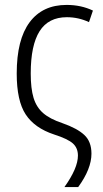

<svg xmlns="http://www.w3.org/2000/svg" viewBox="-20 -562 419 781"><path d="M358 -519 342 -472Q299 -492 252 -492Q177 -492 141 -435Q105 -378 105 -263Q105 -202 116.5 -164Q128 -126 155.5 -102Q183 -78 234 -61Q294 -40 323 -13Q352 14 352 63Q352 125 298 199H242Q297 122 297 71Q297 40 276.5 21.5Q256 3 200 -15Q121 -41 84.5 -96.5Q48 -152 48 -263Q48 -401 100.5 -471.5Q153 -542 251 -542Q310 -542 358 -519Z"/></svg>

Font: Noto Sans Display Light Narrow
Style: Regular
Weight: 300
Width: 4
Designer: Monotype Design team
Foundry: Monotype Imaging Inc.
Version: Version 1.000